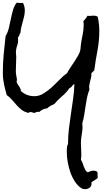

<svg xmlns="http://www.w3.org/2000/svg" viewBox="-25 -1046 782 1357"><path d="M676.8 -827.1Q676.8 -756.8 663.6 -688Q650.4 -619.1 641.6 -549.8Q636.7 -543 631.3 -538.6Q626 -534.2 621.1 -529.3V-519.5Q621.1 -505.9 617.2 -492.2L610.4 -465.8Q607.4 -453.1 605.5 -439.9Q603.5 -426.8 607.4 -413.1Q595.7 -384.8 589.8 -355Q584 -325.2 579.6 -294.9Q575.2 -264.6 570.3 -234.4Q565.4 -204.1 556.6 -174.8L557.6 -160.2Q559.6 -128.9 553.2 -97.7Q546.9 -66.4 546.9 -35.2Q546.9 -14.6 548.3 4.9Q549.8 24.4 549.8 43.9Q549.8 65.4 546.9 84Q554.7 93.8 558.6 106.4L567.4 131.8Q572.3 144.5 578.1 155.3Q584 166 595.7 171.9Q606.4 167 615.7 163.6Q625 160.2 635.7 160.2Q651.4 160.2 663.1 168.9Q665 178.7 664.6 189.5Q664.1 200.2 666 210.9Q656.2 220.7 644 227.5Q631.8 234.4 621.1 242.2Q621.1 244.1 621.6 246.6Q622.1 249 622.1 251Q622.1 270.5 607.9 280.8Q593.8 291 577.1 291Q572.3 291 563.5 289.1Q554.7 287.1 549.8 284.2Q523.4 266.6 503.9 236.3Q484.4 206.1 472.2 170.9Q460 135.7 453.6 99.1Q447.3 62.5 447.3 33.2V11.7Q447.3 1 449.2 -9.8Q450.2 -17.6 453.1 -22Q456.1 -26.4 456.1 -35.2Q456.1 -86.9 462.4 -138.7Q468.8 -190.4 476.6 -242.7Q484.4 -294.9 491.7 -346.7Q499 -398.4 501 -451.2Q490.2 -448.2 484.4 -438Q478.5 -427.7 465.8 -422.9Q443.4 -390.6 413.6 -365.7Q383.8 -340.8 358.4 -310.5Q344.7 -304.7 332 -297.9Q319.3 -291 308.6 -280.3Q275.4 -277.3 252.9 -254.9L244.1 -255.9Q231.4 -255.9 220.7 -248Q212.9 -248 205.6 -251Q198.2 -253.9 190.4 -253.9Q181.6 -253.9 175.8 -248Q147.5 -254.9 127.9 -270Q108.4 -285.2 92.3 -303.2Q76.2 -321.3 60.1 -340.3Q43.9 -359.4 22.5 -374Q16.6 -396.5 11.7 -414.6Q6.8 -432.6 3.4 -450.2Q0 -467.8 -2.4 -486.8Q-4.9 -505.9 -4.9 -530.3Q-4.9 -596.7 1 -661.6Q6.8 -726.6 14.6 -791Q30.3 -817.4 37.6 -848.1Q44.9 -878.9 51.3 -910.2Q57.6 -941.4 65.9 -971.7Q74.2 -1002 91.8 -1026.4H98.6Q109.4 -1026.4 118.7 -1024.9Q127.9 -1023.4 136.7 -1026.4Q150.4 -1002 150.4 -971.7Q150.4 -952.1 146 -932.6Q141.6 -913.1 136.2 -894Q130.9 -875 126 -855.5Q121.1 -835.9 120.1 -816.4Q114.3 -807.6 111.8 -797.9Q109.4 -788.1 101.6 -781.2L102.5 -767.6Q104.5 -746.1 97.2 -726.6Q89.8 -707 87.9 -685.5Q86.9 -674.8 88.4 -664.1Q89.8 -653.3 89.8 -642.6Q89.8 -617.2 88.4 -592.8Q86.9 -568.4 86.9 -543Q86.9 -524.4 90.8 -507.3Q94.7 -490.2 94.7 -481.4Q94.7 -474.6 91.8 -468.8Q94.7 -459 99.6 -451.2L109.4 -436.5Q114.3 -429.7 118.2 -421.4Q122.1 -413.1 123 -402.3Q162.1 -366.2 218.8 -366.2Q251 -366.2 281.7 -384.8Q312.5 -403.3 341.3 -429.7Q370.1 -456.1 397 -483.9Q423.8 -511.7 449.2 -529.3Q458 -546.9 472.2 -567.9Q486.3 -588.9 501 -610.8Q515.6 -632.8 527.3 -653.8Q539.1 -674.8 543 -693.4Q544.9 -702.1 544.9 -711.9Q544.9 -721.7 546.9 -732.4Q551.8 -766.6 559.1 -800.8Q566.4 -835 566.4 -870.1Q566.4 -877 565.9 -882.8Q565.4 -888.7 564.5 -896.5Q572.3 -906.2 580.1 -914.6Q587.9 -922.9 592.8 -934.6Q605.5 -932.6 616.2 -934.1Q627 -935.5 638.7 -935.5Q653.3 -935.5 666 -927.7Q676.8 -876 676.8 -827.1Z"/></svg>

Font: RockSalt
Style: Regular
Weight: 400
Designer: Squid
Foundry: Font Diner, Inc DBA Sideshow
Version: Version 1.000